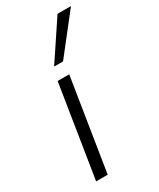

<svg xmlns="http://www.w3.org/2000/svg" viewBox="-192 -814 727 877"><g transform="rotate(-30 171.5 -375.5)"><path d="M42 0 119 -485H180L103 0ZM138 -550 272 -751H343L185 -550Z"/></g></svg>

Font: Nunito Sans 12pt ExtraLight 12pt Light
Style: Italic
Weight: 300
Italic angle: -9°
Version: Version 3.101;gftools[0.9.27]